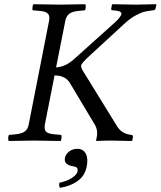

<svg xmlns="http://www.w3.org/2000/svg" viewBox="-20 -667 762 911"><path d="M212.9 -568.8Q217.3 -591.3 207.5 -602.1Q197.8 -612.8 168.9 -615.2L134.8 -618.2Q132.8 -622.1 134.3 -632.8Q135.7 -643.6 138.2 -647Q226.1 -645 265.1 -645Q294.9 -645 384.8 -647Q387.7 -640.1 386.7 -630.6Q385.7 -621.1 382.8 -618.2L352.1 -615.2Q322.3 -612.3 308.3 -601.3Q294.4 -590.3 290 -568.8L246.1 -347.2Q290 -349.6 331.1 -386.2L526.9 -562Q556.2 -589.8 556.2 -602.1Q556.2 -613.3 533.2 -616.2L514.2 -618.2Q506.3 -618.2 507.8 -626L511.2 -645L514.2 -647Q604 -645 625 -645Q629.4 -645 719.2 -647L722.2 -645L717.8 -626Q716.3 -618.2 706.1 -618.2Q681.2 -615.2 665.3 -611.3Q649.4 -607.4 624.5 -594.2Q599.6 -581.1 574.2 -558.1L410.2 -407.2Q368.2 -368.7 365.2 -357.9Q363.8 -345.2 372.1 -333L532.2 -73.2Q544.9 -51.3 560.8 -41Q576.7 -30.8 598.1 -27.8L604 -26.9Q611.8 -24.9 610.8 -19L607.9 0L604 2Q514.2 0 504.9 0Q477.1 0 437 2L436 0L437 -5.9Q440.9 -22.5 440.9 -34.7Q440.9 -55.7 431.2 -73.2L313 -271Q291.5 -309.1 238.8 -309.1L192.9 -76.2Q188.5 -53.2 198.2 -42.7Q208 -32.2 236.8 -29.8L271 -26.9Q272.9 -22.9 271.7 -12Q270.5 -1 268.1 2Q180.2 0 141.1 0Q110.8 0 21 2Q18.1 -4.9 19 -14.4Q20 -23.9 22.9 -26.9L54.2 -29.8Q84 -32.7 98.1 -43.5Q112.3 -54.2 116.2 -76.2ZM346.7 39.1Q375 39.1 387.2 62.5Q399.4 85.9 391.1 125Q382.3 167.5 347.7 192.4Q313 216.8 265.1 224.1Q258.3 215.8 261.7 200.2Q298.3 192.4 321.5 177Q344.7 161.6 347.7 147Q350.6 133.3 343.8 127.9Q336.9 122.6 321.8 121.1Q305.7 118.2 295.2 109.1Q284.7 100.1 288.1 82Q292 64 308.6 51.5Q325.2 39.1 346.7 39.1Z"/></svg>

Font: Linux Libertine G
Style: Italic
Weight: 400
Italic angle: -12°
Designer: Philipp H. Poll
Foundry: Philipp H. Poll
Version: Version 5.1.3